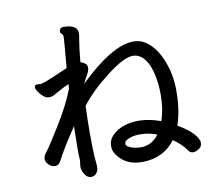

<svg xmlns="http://www.w3.org/2000/svg" viewBox="-86 -863 1171 1014"><g transform="rotate(-10 500.0 -356.0)"><path d="M276 -16V-19L280 -48Q278 -77 278 -113.5Q278 -150 279 -180Q280 -210 280 -233Q205 -121 177 -65Q166 -43 146.5 -43Q127 -43 112 -58Q97 -73 97 -89Q97 -105 113.5 -125Q130 -145 193.5 -247.5Q257 -350 289 -434L290 -457Q266 -447 236 -430Q206 -413 198.5 -409.5Q191 -406 176 -406Q161 -406 145.5 -420Q130 -434 121 -448.5Q112 -463 112 -470Q112 -484 129 -484H130L144 -483H148Q179 -491 226.5 -512Q274 -533 295 -542Q299 -594 304.5 -652.5Q310 -711 307 -716.5Q304 -722 298.5 -727Q293 -732 293 -737Q293 -742 294 -743Q299 -759 314 -759Q391 -759 391 -713Q391 -702 385 -668.5Q379 -635 372 -560Q388 -554 397.5 -547Q407 -540 407 -524.5Q407 -509 396 -490Q385 -471 372 -444Q552 -619 666 -619Q710 -619 744.5 -590Q779 -561 801 -517Q843 -434 845 -335V-324Q845 -217 818 -141Q872 -110 898.5 -80.5Q925 -51 925 -31Q925 -11 908.5 0.5Q892 12 876 12Q860 12 850 -4Q829 -36 781 -70Q717 16 602 16Q519 16 475 -41Q455 -67 455 -87V-95Q455 -129 480 -153Q530 -202 622 -202H628Q682 -200 739 -179Q760 -240 760 -316V-333Q756 -435 726.5 -490Q697 -545 649.5 -545Q602 -545 508.5 -473Q415 -401 359 -328Q356 -252 356 -179Q356 -106 359 -54L363 -7V1Q363 20 352 33.5Q341 47 322.5 47Q304 47 290 26Q276 5 276 -16ZM706 -113Q661 -130 615.5 -130Q570 -130 543 -113Q531 -106 531 -93.5Q531 -81 555 -71.5Q579 -62 608 -62H619Q671 -66 706 -113Z"/></g></svg>

Font: LXGW ZhenKai
Style: Regular
Weight: 400
Designer: LXGW / Fontworks Inc.
Foundry: LXGW / Fontworks Inc.
Version: Version 0.800;June 8, 2025